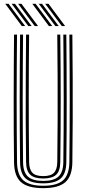

<svg xmlns="http://www.w3.org/2000/svg" viewBox="-20 -982 454 1009"><path d="M207.2 6.8Q126 6.8 90.4 -24.9Q54.8 -56.5 53.8 -129.2Q52.8 -211.2 52.2 -294.6Q51.8 -378 51.9 -462Q52 -546 52.5 -630.6Q53 -715.2 53.8 -800H69.5Q68.8 -720 68.1 -637.1Q67.5 -554.2 67.5 -469.8Q67.5 -385.2 68 -299.9Q68.5 -214.5 69.5 -129.5Q70.5 -62.5 102.9 -34.1Q135.2 -5.8 207.2 -5.8Q278.8 -5.8 311.1 -34.1Q343.5 -62.5 344.5 -129.5Q345.5 -212.2 346 -295.8Q346.5 -379.2 346.5 -463.1Q346.5 -547 345.9 -631.4Q345.2 -715.8 344.5 -800H360.2Q361.5 -687.5 362 -576.2Q362.5 -465 362.1 -353.5Q361.8 -242 360.2 -129.2Q359.2 -56.5 323.6 -24.9Q288 6.8 207.2 6.8ZM207.2 -18.5Q142.8 -18.5 114.5 -44.4Q86.2 -70.2 85.5 -129.8Q84.5 -213.2 84 -296.8Q83.5 -380.2 83.5 -464Q83.5 -547.8 84.1 -631.6Q84.8 -715.5 85.5 -800H101.2Q100.5 -719.2 99.9 -636.1Q99.2 -553 99.2 -468.6Q99.2 -384.2 99.8 -299.4Q100.2 -214.5 101.2 -129.8Q102 -76.5 126.8 -53.9Q151.5 -31.2 207.2 -31.2Q262.5 -31.2 287.2 -53.9Q312 -76.5 312.8 -129.8Q314 -212.5 314.4 -296Q314.8 -379.5 314.8 -463.4Q314.8 -547.2 314.1 -631.4Q313.5 -715.5 312.8 -800H328.5Q329.2 -715.5 329.9 -632Q330.5 -548.5 330.5 -465Q330.5 -381.5 330.1 -297.9Q329.8 -214.2 328.5 -129.8Q327.8 -70.2 299.5 -44.4Q271.2 -18.5 207.2 -18.5ZM207.2 -44Q160 -44 138.9 -63.9Q117.8 -83.8 117 -130Q115.5 -241.8 115.1 -353Q114.8 -464.2 115.4 -575.9Q116 -687.5 117 -800H133Q132.2 -719.8 131.6 -636.6Q131 -553.5 131 -469Q131 -384.5 131.5 -299.5Q132 -214.5 133 -130.2Q133.5 -91.8 150.4 -74.1Q167.2 -56.5 207.2 -56.5Q247 -56.5 263.8 -74.1Q280.5 -91.8 281 -130.2Q282.5 -241.8 282.9 -352.9Q283.2 -464 282.8 -575.8Q282.2 -687.5 281 -800H296.8Q297.8 -715.5 298.4 -631.9Q299 -548.2 299 -464.9Q299 -381.5 298.5 -298Q298 -214.5 296.8 -130Q296.2 -83.2 275.1 -63.6Q254 -44 207.2 -44ZM162.5 -845 75.2 -962H92.8L180 -845ZM94.8 -845 7.5 -962H25L112.2 -845ZM128.8 -845 41.2 -962H58.8L146.2 -845ZM304.8 -845 217.5 -962H235L322.2 -845ZM237 -845 149.8 -962H167.2L254.5 -845ZM271 -845 183.5 -962H201L288.5 -845Z"/></svg>

Font: Big Shoulders Inline Text Thin
Style: Regular
Weight: 400
Version: Version 2.002